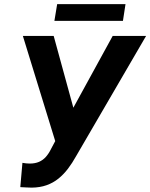

<svg xmlns="http://www.w3.org/2000/svg" viewBox="-20 -882 716 915"><path d="M271.5 -262.7 517.1 -710.9H676.3L342.3 -137.2Q324.7 -105.5 304 -78.1Q283.2 -50.8 258.1 -30.5Q232.9 -10.3 201.7 0.7Q170.4 11.7 131.3 12.2Q117.7 11.7 104 11.2Q90.3 10.7 76.7 9.8L86.9 -106Q95.2 -104.5 104 -103.5Q112.8 -102.5 121.6 -102.5Q147 -102.5 165.8 -110.6Q184.6 -118.7 198.5 -134.3Q212.4 -149.9 223.1 -171.9ZM235.8 -710.9 334 -352.5 349.1 -197.3 247.6 -195.3 88.9 -710.9ZM578.1 -862.3 565.9 -782.7H239.3L252.4 -862.3Z"/></svg>

Font: Roboto
Style: Bold Italic
Weight: 700
Italic angle: -12°
Designer: Christian Robertson
Foundry: Google
Version: Version 3.0